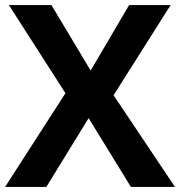

<svg xmlns="http://www.w3.org/2000/svg" viewBox="-20 -734 707 754"><path d="M667 0H494L328 -270L162 0H0L237 -368L15 -714H182L336 -457L487 -714H650L426 -360Z"/></svg>

Font: Noto Sans Ol Chiki
Style: Bold
Weight: 700
Designer: Monotype Design Team, Lewis McGuffie
Foundry: Monotype Imaging Inc.
Version: Version 2.003; ttfautohint (v1.8.4.7-5d5b)